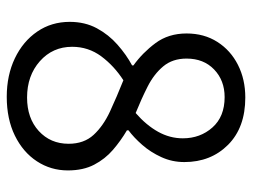

<svg xmlns="http://www.w3.org/2000/svg" viewBox="-106 -604 722 549"><g transform="rotate(90 254.5 -329.0)"><path d="M256.3 12.2Q194.8 12.2 146.2 -11Q97.7 -34.2 69.8 -75Q42 -115.7 42 -168Q42 -211.4 60.3 -245.4Q78.6 -279.3 107.2 -304.4Q135.7 -329.6 166.5 -346.2V-350.1Q130.4 -376 102.8 -413.1Q75.2 -450.2 75.2 -502Q75.2 -552.2 99.4 -590.1Q123.5 -627.9 165 -648.9Q206.5 -669.9 258.3 -669.9Q344.2 -669.9 393.6 -620.6Q442.9 -571.3 442.9 -495.6Q442.9 -460.4 428.7 -429.7Q414.6 -398.9 393.6 -375Q372.6 -351.1 352.1 -335.9V-331.5Q381.8 -314 408 -291.5Q434.1 -269 450.4 -237.8Q466.8 -206.5 466.8 -162.6Q466.8 -113.8 440.7 -74Q414.6 -34.2 367.2 -11Q319.8 12.2 256.3 12.2ZM302.7 -356.4Q337.4 -386.7 356.2 -420.4Q375 -454.1 375 -491.2Q375 -541 344 -575.9Q313 -610.8 257.3 -610.8Q209.5 -610.8 178.2 -580.8Q147 -550.8 147 -502Q147 -461.9 169.2 -435.3Q191.4 -408.7 227.1 -390.6Q262.7 -372.6 302.7 -356.4ZM258.3 -45.9Q317.4 -45.9 354 -79.3Q390.6 -112.8 390.6 -164.6Q390.6 -208.5 365.2 -236.1Q339.8 -263.7 298.3 -283Q256.8 -302.2 209 -321.3Q168 -294.9 140.6 -258.1Q113.3 -221.2 113.3 -174.8Q113.3 -119.1 154.5 -82.5Q195.8 -45.9 258.3 -45.9Z"/></g></svg>

Font: Akatab
Style: Regular
Weight: 400
Designer: SIL Global
Foundry: SIL Global
Version: Version 4.100